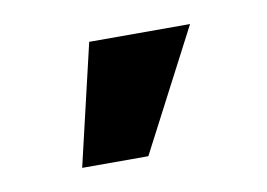

<svg xmlns="http://www.w3.org/2000/svg" viewBox="-36 -830 367 264"><g transform="rotate(-10 148.0 -697.5)"><path d="M100.6 -782 61 -613H153.4L241.4 -782Z"/></g></svg>

Font: Asimov
Style: Wid
Weight: 500
Designer: Google
Version: Version 2.000980; 2014